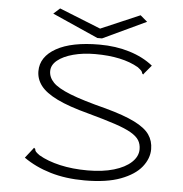

<svg xmlns="http://www.w3.org/2000/svg" viewBox="-55 -838 860 901"><g transform="rotate(5 375.0 -387.5)"><path d="M376 10Q287 10 215 -11.5Q143 -33 88 -72L121 -114L127 -122L133 -117Q133 -110 137.5 -104.5Q142 -99 156 -89Q197 -65 256 -51.5Q315 -38 386 -38Q457 -38 509.5 -53.5Q562 -69 591.5 -96.5Q621 -124 621 -158Q621 -182 610 -200Q599 -218 571.5 -234Q544 -250 494.5 -266.5Q445 -283 368 -304Q273 -329 218 -356Q163 -383 139.5 -414Q116 -445 116 -482Q116 -550 188 -590.5Q260 -631 391 -631Q468 -631 533 -611Q598 -591 644 -554L613 -517L607 -509L602 -514Q601 -521 596.5 -526Q592 -531 579 -541Q503 -585 375 -585Q318 -585 271.5 -572.5Q225 -560 198 -538Q171 -516 171 -487Q171 -458 194 -434Q217 -410 276.5 -386.5Q336 -363 446 -335Q534 -311 584 -286Q634 -261 654.5 -231.5Q675 -202 675 -163Q675 -119 643.5 -79.5Q612 -40 546 -15Q480 10 376 10ZM571 -785 604 -757 400 -661H378L162 -757L192 -784L387 -706Z"/></g></svg>

Font: Inconsolata ExtraExpanded Light
Style: Regular
Weight: 300
Width: 8
Monospace: yes
Designer: Raph Levien, Cyreal, Brenton Simpson
Foundry: Raph Levien, Cyreal, Google
Version: Version 3.001; ttfautohint (v1.8.2.53-6de2)